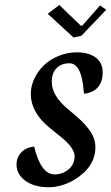

<svg xmlns="http://www.w3.org/2000/svg" viewBox="-20 -748 456 788"><path d="M401.4 -451.2Q401.4 -412.1 381.6 -389.6Q361.8 -367.2 325.2 -363.3L323.2 -377Q314.5 -488.3 264.6 -488.3Q232.4 -488.3 212.4 -468.5Q192.4 -448.7 192.4 -412.1Q192.4 -356.4 255.9 -302.7Q259.3 -299.8 270.5 -290.3Q281.7 -280.8 286.4 -276.9Q291 -272.9 300.8 -264.4Q310.5 -255.9 315.9 -250.2Q321.3 -244.6 328.6 -236.8Q335.9 -229 341.8 -221.2Q347.7 -213.4 353 -205.6Q371.6 -175.8 371.6 -144.5Q371.6 -85.4 326.7 -42Q283.2 -1 230.5 13.2Q204.1 20.5 180.7 20.5Q120.6 20.5 84.2 -6.1Q47.9 -32.7 47.9 -72.3Q47.9 -102.1 67.4 -122.6Q86.9 -143.1 120.1 -146.5Q147.9 -32.2 204.1 -32.2Q236.8 -32.2 261.5 -53Q286.1 -73.7 286.1 -107.4Q286.1 -142.6 222.7 -191.9Q174.8 -229.5 156.7 -248Q137.7 -268.6 125 -291.5Q106.4 -324.7 106.4 -363.3Q106.4 -394.5 121.1 -425.5Q135.7 -456.5 161.1 -481Q186.5 -504.9 221.9 -519Q257.3 -533.2 294.9 -533.2Q343.8 -533.2 372.6 -512Q401.4 -490.7 401.4 -451.2ZM282.2 -593.8 175.8 -691.4 223.6 -727.5 311.5 -642.6H317.4L390.6 -725.6L416 -708L314.5 -601.6Z"/></svg>

Font: Neuton
Style: Italic
Weight: 400
Italic angle: -9°
Designer: Brian M Zick
Version: Version 1.32